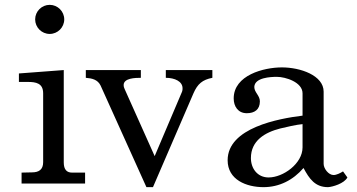

<svg xmlns="http://www.w3.org/2000/svg" viewBox="-20 -757 1471 792"><path d="M584 15H611L778 -372C795 -411 815 -428 856 -436V-468H664V-436C701 -436 733 -421 733 -393C733 -388 733 -384 731 -379L618 -113L494 -390C491 -396 490 -401 490 -406C490 -435 538 -436 561 -436V-468H334V-436C359 -434 383 -429 395 -404ZM69 -45V0H331V-45H277C256 -45 243 -57 243 -87V-468L58 -454V-419H95C128 -419 158 -414 158 -372V-88C158 -57 140 -46 112 -46ZM125 -677C125 -644 152 -617 185 -617C218 -617 245 -644 245 -677C245 -710 218 -737 185 -737C152 -737 125 -710 125 -677Z M1067 15C1132 15 1189 -14 1232 -64C1256 -19 1280 15 1333 15C1352 14 1400 0 1413 -25L1395 -50C1384 -43 1368 -35 1356 -35C1335 -35 1315 -62 1315 -81V-379C1315 -446 1219 -479 1143 -479C1068 -479 944 -447 944 -351C944 -318 962 -290 998 -290C1030 -290 1052 -305 1052 -339C1052 -363 1029 -376 1029 -398V-399C1031 -437 1096 -440 1122 -440C1158 -440 1228 -418 1228 -372V-280C1130 -268 919 -230 919 -96C919 -15 997 15 1067 15ZM1015 -105C1015 -177 1073 -211 1136 -227C1157 -232 1203 -243 1228 -245V-149C1228 -82 1148 -25 1088 -25C1042 -25 1015 -62 1015 -105Z"/></svg>

Font: MusAnalysis
Style: Regular
Weight: 400
Version: Version 2.0